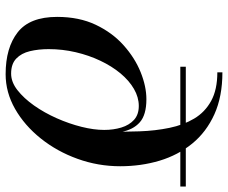

<svg xmlns="http://www.w3.org/2000/svg" viewBox="-84 -716 810 682"><g transform="rotate(90 321.0 -375.0)"><path d="M243.5 10Q149.5 10 94.8 -32.8Q40 -75.5 40 -173Q40 -251 68 -310Q96 -369 140.8 -409Q185.5 -449 236.2 -469.5Q287 -490 332.5 -490Q388 -490 414.5 -466.5Q441 -443 448.8 -400Q456.5 -357 456 -298.5L441.5 -340Q441.5 -373 433 -401Q424.5 -429 405.8 -446Q387 -463 356.5 -463Q325.5 -463 295.8 -445.8Q266 -428.5 240.5 -397.8Q215 -367 195.8 -326.5Q176.5 -286 165.5 -239Q154.5 -192 154.5 -143Q154.5 -106.5 161.8 -76.2Q169 -46 188 -27.8Q207 -9.5 241.5 -9.5Q271.5 -9.5 300.2 -32Q329 -54.5 354.8 -91Q380.5 -127.5 400 -171.5Q419.5 -215.5 430.5 -259.5Q441.5 -303.5 441.5 -340L447.5 -351.5Q448.5 -409 446.5 -465.5Q444.5 -522 434.2 -571.8Q424 -621.5 401.2 -659.8Q378.5 -698 338.5 -720Q298.5 -742 237 -742V-760Q323 -760 386 -731.5Q449 -703 490 -652.8Q531 -602.5 550.8 -536.8Q570.5 -471 570.5 -397Q570.5 -318.5 544.2 -245.5Q518 -172.5 471.8 -114.8Q425.5 -57 366.8 -23.5Q308 10 243.5 10ZM217 -610.5V-630H642.5V-610.5Z"/></g></svg>

Font: Bodoni Moda 11pt Medium
Style: Italic
Weight: 500
Italic angle: -13°
Designer: Owen Earl
Foundry: indestructible type
Version: Version 2.004